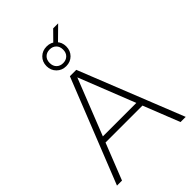

<svg xmlns="http://www.w3.org/2000/svg" viewBox="-297 -1165 1284 1284"><g transform="rotate(-45 345.0 -523.0)"><path d="M20.5 0 315 -740H375.5L670.5 0H621.5L338.5 -715.5H351L68 0ZM155.5 -258 168 -299.5H522.5L535 -258ZM345.5 -804.5Q305.5 -804.5 278.8 -831.2Q252 -858 252 -898Q252 -938.5 278.8 -964.8Q305.5 -991 345.5 -991Q386 -991 412.5 -964.8Q439 -938.5 439 -898Q439 -858 412.5 -831.2Q386 -804.5 345.5 -804.5ZM345.5 -833.5Q373.5 -833.5 391.2 -850.8Q409 -868 409 -898Q409 -928 391.2 -945.2Q373.5 -962.5 345.5 -962.5Q317.5 -962.5 299.8 -945.2Q282 -928 282 -898Q282 -868 299.8 -850.8Q317.5 -833.5 345.5 -833.5ZM414.5 -952 386.5 -968.5 462.5 -1045.5H509.5Z"/></g></svg>

Font: Encode Sans SC SemiExpanded ExtraLight
Style: Regular
Weight: 250
Width: 6
Designer: Multiple Designers
Foundry: Impallari Type
Version: Version 3.002